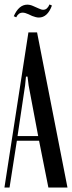

<svg xmlns="http://www.w3.org/2000/svg" viewBox="-22 -845 324 865"><path d="M106 -699H145L282 0H196L154 -211H54L21 0H-2ZM91 -460 57 -232H150L107 -460L102 -500H95ZM51 -767 40 -772Q63 -824 101 -824Q114 -824 127 -818L152 -807Q164 -801 173 -801Q191 -801 201 -825L212 -820Q192 -766 153 -766Q146 -766 138.5 -768Q131 -770 123 -773L106 -781Q91 -788 80 -788Q61 -788 51 -767Z"/></svg>

Font: Moniqa SemBd Narrow Heading
Style: Regular
Weight: 600
Width: 4
Designer: Rajesh Rajput
Foundry: Rajesh Rajput
Version: Version 1.000